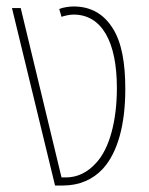

<svg xmlns="http://www.w3.org/2000/svg" viewBox="-20 -573 459 593"><path d="M150 0H174C226 0 267 -19 297 -51C344 -102 367 -189 367 -298C367 -375 357 -443 326 -489C300 -529 261 -553 208 -553C196 -553 176 -551 163 -545L170 -521C178 -524 195 -528 207 -528C294 -528 341 -445 341 -301C341 -202 319 -115 277 -70C251 -41 220 -25 183 -25H170L44 -548H17Z"/></svg>

Font: Noto Sans Thai Cond Thin
Style: Regular
Weight: 100
Width: 3
Designer: Monotype Design Team
Foundry: Monotype Imaging Inc.
Version: Version 2.002